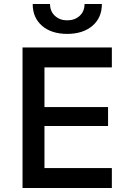

<svg xmlns="http://www.w3.org/2000/svg" viewBox="-20 -943 654 963"><path d="M541 -100V0H93V-705H541V-605H203V-406H522V-311H203V-100ZM144 -923H231Q231 -886 255.5 -863.5Q280 -841 317 -841Q355 -841 379.5 -863.5Q404 -886 404 -923H491Q491 -854 443.5 -813.5Q396 -773 317 -773Q238 -773 191 -813.5Q144 -854 144 -923Z"/></svg>

Font: Manrope Medium
Style: Medium
Weight: 500
Designer: Mikhail Sharanda
Foundry: Mikhail Sharanda
Version: Version 4.000;hotconv 1.0.109;makeotfexe 2.5.65596